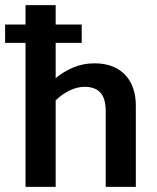

<svg xmlns="http://www.w3.org/2000/svg" viewBox="-35 -732 616 752"><path d="M285 -636V-564H183V-426Q213 -451 251.5 -467.5Q290 -484 335 -484Q376 -484 406.5 -471.5Q437 -459 457 -437Q477 -415 487 -385Q497 -355 497 -319V0H379V-296Q379 -347 358 -369.5Q337 -392 297 -392Q268 -392 238.5 -378Q209 -364 183 -339V0H65V-564H-15V-636H65V-712H183V-636Z"/></svg>

Font: Mukta Vaani SemiBold
Style: Regular
Weight: 600
Designer: Noopur Datye, Girish Dalvi, Yashodeep Gholap, Pallavi Karambelkar
Foundry: Ek Type
Version: Version 2.538;PS 1.000;hotconv 16.6.51;makeotf.lib2.5.65220;